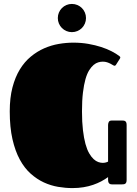

<svg xmlns="http://www.w3.org/2000/svg" viewBox="-20 -942 702 981"><path d="M504.9 -627Q494.1 -627 482.2 -623.5Q470.2 -620.1 458.5 -610.4Q446.8 -600.6 435.8 -583.3Q424.8 -565.9 416.7 -537.6Q408.7 -509.3 403.8 -469Q398.9 -428.7 398.9 -373Q398.9 -317.9 403.8 -276.9Q408.7 -235.8 416.7 -206.5Q424.8 -177.2 435.8 -158.4Q446.8 -139.6 458.5 -128.9Q470.2 -118.2 482.2 -114Q494.1 -109.9 504.9 -109.9Q519.5 -109.9 532.2 -116.2V-303.2Q532.2 -311 535.6 -318.6Q539.1 -326.2 551.8 -326.2H603Q607.4 -326.2 611.8 -325.7Q616.2 -325.2 619.6 -323Q623 -320.8 625 -316.2Q627 -311.5 627 -303.2V-22.9Q627 -14.6 625 -10Q623 -5.4 619.6 -3.2Q616.2 -1 611.8 -0.5Q607.4 0 603 0H551.8Q545.4 0 541.7 -2Q538.1 -3.9 535.9 -7.3Q533.7 -10.7 533 -14.9Q532.2 -19 532.2 -22.9V-37.1Q516.6 -25.9 497.6 -15.6Q478.5 -5.4 455.8 2.4Q433.1 10.3 406.7 14.6Q380.4 19 350.1 19Q314.5 19 276.9 12.7Q239.3 6.3 203.9 -10Q168.5 -26.4 136.7 -54.7Q105 -83 81.3 -126.5Q57.6 -169.9 43.7 -230.7Q29.8 -291.5 29.8 -373Q29.8 -442.4 43.7 -495.4Q57.6 -548.3 81.5 -587.4Q105.5 -626.5 137.5 -652.8Q169.4 -679.2 205.6 -695.1Q241.7 -710.9 280 -717.5Q318.4 -724.1 355 -724.1Q395 -724.1 431.2 -717.8Q467.3 -711.4 497.3 -701.7Q527.3 -691.9 550.8 -679.7Q574.2 -667.5 589.4 -655.8Q590.8 -654.3 592.8 -652.6Q594.7 -650.9 594.7 -648.4Q594.7 -646.5 593.3 -643.6L572.3 -610.4Q569.3 -606 565.4 -606Q562.5 -606 557.4 -609.1Q552.2 -612.3 544.4 -616.5Q536.6 -620.6 526.9 -623.8Q517.1 -627 504.9 -627ZM275.4 -849.6Q275.4 -864.7 281 -877.9Q286.6 -891.1 296.4 -900.9Q306.2 -910.6 319.3 -916.3Q332.5 -921.9 347.2 -921.9Q362.3 -921.9 375.5 -916.3Q388.7 -910.6 398.4 -900.9Q408.2 -891.1 413.8 -877.9Q419.4 -864.7 419.4 -849.6Q419.4 -835 413.8 -821.8Q408.2 -808.6 398.4 -798.8Q388.7 -789.1 375.5 -783.4Q362.3 -777.8 347.2 -777.8Q332.5 -777.8 319.3 -783.4Q306.2 -789.1 296.4 -798.8Q286.6 -808.6 281 -821.8Q275.4 -835 275.4 -849.6Z"/></svg>

Font: Fascinate
Style: Regular
Weight: 900
Designer: Astigmatic (AOETI)
Foundry: Astigmatic (AOETI)
Version: Version 1.000